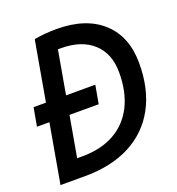

<svg xmlns="http://www.w3.org/2000/svg" viewBox="-128 -808 842 912"><g transform="rotate(-20 293.0 -351.5)"><path d="M12.7 -298.8 29.3 -391.6H341.3L324.7 -298.8ZM111.3 0 127.9 -92.8H166.5Q261.2 -92.8 328.6 -130.1Q396 -167.5 431.9 -238Q467.8 -308.6 467.8 -407.7Q467.8 -503.4 409.2 -556.9Q350.6 -610.4 246.1 -610.4Q194.8 -610.4 145 -600.6V-693.4Q198.2 -703.1 258.3 -703.1Q406.2 -703.1 489.3 -627.4Q572.3 -551.8 572.3 -416.5Q572.3 -285.6 521.5 -192.4Q470.7 -99.1 375.5 -49.6Q280.3 0 146 0ZM22.9 0 145 -693.4H246.6L124.5 0Z"/></g></svg>

Font: Cascadia Code PL
Style: Italic
Weight: 400
Italic angle: -10°
Monospace: yes
Designer: Aaron Bell
Foundry: Saja Typeworks
Version: Version 2404.023